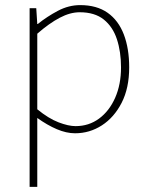

<svg xmlns="http://www.w3.org/2000/svg" viewBox="-20 -510 580 752"><path d="M96 222V-478H122L126 -416H128Q164 -445 206.5 -467.5Q249 -490 294 -490Q359 -490 401.5 -460Q444 -430 465 -375Q486 -320 486 -246Q486 -165 456.5 -107.5Q427 -50 379 -19Q331 12 274 12Q240 12 202.5 -4Q165 -20 126 -48V42V222ZM276 -16Q328 -16 368 -45.5Q408 -75 431 -127Q454 -179 454 -246Q454 -307 438 -356Q422 -405 386.5 -433.5Q351 -462 292 -462Q255 -462 214 -440.5Q173 -419 126 -378V-82Q170 -46 209 -31Q248 -16 276 -16Z"/></svg>

Font: Mada ExtraLight
Style: Regular
Weight: 250
Designer: Khaled Hosny
Version: Version 1.5